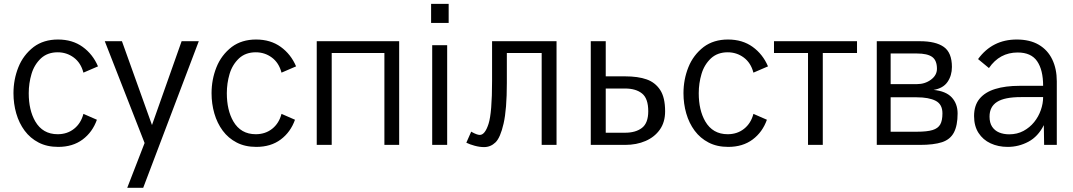

<svg xmlns="http://www.w3.org/2000/svg" viewBox="-20 -726 5375 962"><path d="M271.5 10Q215.5 10 173.5 -11.8Q131.5 -33.5 103.5 -71.2Q75.5 -109 61.5 -157.5Q47.5 -206 47.5 -259Q47.5 -327.5 72 -389Q96.5 -450.5 149 -491Q199 -528 270.5 -528Q343 -528 394 -491.2Q445 -454.5 471 -393.5L398 -362Q385 -411.5 349.5 -437.8Q314 -464 269 -464Q218.5 -464 185.5 -434Q151.5 -402 137.8 -355.2Q124 -308.5 124 -259Q124 -174.5 156.5 -118Q194 -53.5 269 -53.5Q317 -53.5 351.2 -80.8Q385.5 -108 398 -155.5L465.5 -126Q443.5 -64 394 -27Q344.5 10 271.5 10Z M697.5 215H617.5L704.5 -9.5L505 -519.5H591L741.5 -99.5L890 -519.5H976Z M1264 10Q1208 10 1166 -11.8Q1124 -33.5 1096 -71.2Q1068 -109 1054 -157.5Q1040 -206 1040 -259Q1040 -327.5 1064.5 -389Q1089 -450.5 1141.5 -491Q1191.5 -528 1263 -528Q1335.5 -528 1386.5 -491.2Q1437.5 -454.5 1463.5 -393.5L1390.5 -362Q1377.5 -411.5 1342 -437.8Q1306.5 -464 1261.5 -464Q1211 -464 1178 -434Q1144 -402 1130.2 -355.2Q1116.5 -308.5 1116.5 -259Q1116.5 -174.5 1149 -118Q1186.5 -53.5 1261.5 -53.5Q1309.5 -53.5 1343.8 -80.8Q1378 -108 1390.5 -155.5L1458 -126Q1436 -64 1386.5 -27Q1337 10 1264 10Z M1980 0H1906V-460.5H1642V0H1567V-519.5H1980Z M2228 -611H2140V-706.5H2228ZM2220.5 0H2145.5V-499.5H2220.5Z M2405.5 11Q2383 11 2358.2 4.2Q2333.5 -2.5 2316.5 -11L2341 -66.5L2344 -64.5Q2370 -50 2384 -50Q2410 -50 2427.8 -105.5Q2445.5 -161 2445.5 -321V-519.5H2768.5V0H2694V-460.5H2519.5V-310.5Q2519.5 -178 2503.2 -107Q2487 -36 2462.5 -12.5Q2438 11 2405.5 11Z M3112 0H2940V-519.5H3015V-343.5H3111Q3177 -343.5 3220 -328.2Q3263 -313 3287.8 -275.2Q3312.5 -237.5 3312.5 -168.5Q3312.5 -114 3286.2 -76.8Q3260 -39.5 3214.8 -19.8Q3169.5 0 3112 0ZM3112 -61Q3165 -61 3196.5 -85.2Q3228 -109.5 3228 -168.5Q3228 -232.5 3197 -257.5Q3166 -282.5 3112 -282.5H3015V-61Z M3628.5 10Q3572.5 10 3530.5 -11.8Q3488.5 -33.5 3460.5 -71.2Q3432.5 -109 3418.5 -157.5Q3404.5 -206 3404.5 -259Q3404.5 -327.5 3429 -389Q3453.5 -450.5 3506 -491Q3556 -528 3627.5 -528Q3700 -528 3751 -491.2Q3802 -454.5 3828 -393.5L3755 -362Q3742 -411.5 3706.5 -437.8Q3671 -464 3626 -464Q3575.5 -464 3542.5 -434Q3508.5 -402 3494.8 -355.2Q3481 -308.5 3481 -259Q3481 -174.5 3513.5 -118Q3551 -53.5 3626 -53.5Q3674 -53.5 3708.2 -80.8Q3742.5 -108 3755 -155.5L3822.5 -126Q3800.5 -64 3751 -27Q3701.5 10 3628.5 10Z M4102.5 0H4028.5V-460.5H3858V-519.5H4274V-460.5H4102.5Z M4588.5 0H4373V-519.5H4589.5Q4668.5 -519.5 4709 -490.8Q4749.5 -462 4749.5 -390.5Q4749.5 -347.5 4727.5 -315.5Q4705.5 -283.5 4657.5 -275.5Q4719.5 -269.5 4748.8 -237.8Q4778 -206 4778 -157.5Q4778 -97.5 4759.5 -62.2Q4741 -27 4699.8 -13.5Q4658.5 0 4588.5 0ZM4574 -304.5Q4614.5 -304.5 4644.5 -326.8Q4674.5 -349 4674.5 -381.5Q4674.5 -423.5 4650.5 -440.8Q4626.5 -458 4574 -458H4442.5V-304.5ZM4573 -66Q4625.5 -66 4652.8 -74.5Q4680 -83 4691 -102.5Q4702 -122 4702 -158Q4702 -203.5 4668 -221Q4634 -238.5 4573 -238.5H4442.5V-66Z M5029 10Q4981.5 10 4943.2 -7.8Q4905 -25.5 4882.8 -60Q4860.5 -94.5 4860.5 -144.5Q4860.5 -198 4888 -231.2Q4915.5 -264.5 4966.5 -280.2Q5017.5 -296 5089 -296H5206.5Q5206.5 -375.5 5176.5 -419.2Q5146.5 -463 5079 -463Q4988.5 -463 4935 -385L4880.5 -430Q4952 -528 5074 -528Q5140 -528 5184.8 -501.8Q5229.5 -475.5 5252.2 -428.2Q5275 -381 5275 -318.5V0H5211.5L5210 -99Q5181 -41.5 5132.5 -15.8Q5084 10 5029 10ZM5036.5 -53Q5076.5 -53 5108 -70Q5139.5 -87 5161.5 -114.2Q5183.5 -141.5 5195 -174.5Q5206.5 -207.5 5206.5 -239.5H5095Q5013.5 -239.5 4975.8 -215.5Q4938 -191.5 4938 -142Q4938 -110.5 4951 -91Q4964 -71.5 4986.2 -62.2Q5008.5 -53 5036.5 -53Z"/></svg>

Font: Acari Sans
Style: Regular
Weight: 400
Designer: Alfredo Marco Pradil and Stefan Peev (font) & Cristiano Sobral (main changes)
Foundry: Alfredo Marco Pradil and Stefan Peev (font) & Cristiano Sobral (main changes)
Version: Version 1.063; ttfautohint (v1.8.3)